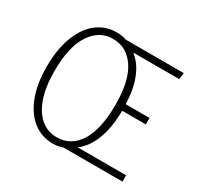

<svg xmlns="http://www.w3.org/2000/svg" viewBox="-152 -868 1080 1054"><g transform="rotate(30 388.5 -341.5)"><path d="M738 0H364Q334 11 302 11Q232 11 178 -30Q124 -71 93 -150Q62 -229 62 -340Q62 -451 93 -531Q124 -611 178 -652.5Q232 -694 302 -694Q336 -694 365 -684H732L726 -643H435Q484 -605 511 -538Q538 -471 541 -377H692V-336H542Q541 -229 512.5 -154.5Q484 -80 431 -40H738ZM302 -30Q392 -30 443 -110Q494 -190 494 -348Q494 -497 442 -575Q390 -653 302 -653Q216 -653 163.5 -573Q111 -493 111 -340Q111 -239 135.5 -169.5Q160 -100 203 -65Q246 -30 302 -30Z"/></g></svg>

Font: Fira Sans Condensed ExtraLight
Style: Regular
Weight: 275
Width: 3
Designer: Carrois Corporate & Edenspiekermann AG
Foundry: Carrois Corporate GbR & Edenspiekermann AG
Version: Version 4.203